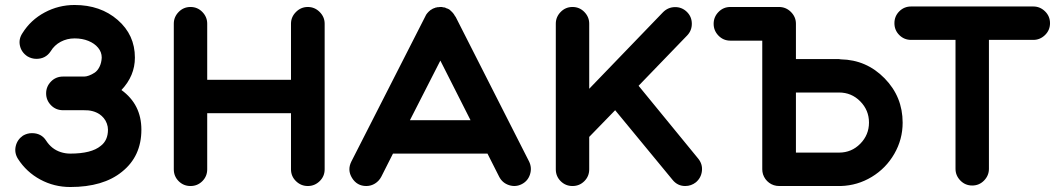

<svg xmlns="http://www.w3.org/2000/svg" viewBox="-20 -746 4247 770"><path d="M279 -592Q249 -592 223.5 -578.5Q198 -565 183 -540Q163 -510 126 -510Q107 -510 90 -520Q66 -536 60 -562.5Q54 -589 70 -613Q103 -666 159 -696Q215 -726 279 -726Q383 -726 452 -666Q521 -606 521 -515Q521 -442 467 -385Q547 -327 547 -226Q547 -119 469 -57Q394 4 262 4Q197 4 141.5 -26Q86 -56 52 -109Q37 -133 43 -159.5Q49 -186 72 -202Q89 -212 108 -212Q146 -212 165 -182Q176 -165 190.5 -153.5Q205 -142 223.5 -136Q242 -130 262 -130Q347 -130 384 -161Q413 -183 413 -226Q413 -238 408.5 -250.5Q404 -263 396 -272.5Q388 -282 379 -288Q353 -305 316 -304H233Q204 -304 184.5 -324Q165 -344 165 -371.5Q165 -399 184.5 -419Q204 -439 233 -439H310H318Q326 -439 337 -443Q348 -447 359.5 -454.5Q371 -462 379 -478Q387 -494 388 -515Q388 -537 373.5 -554.5Q359 -572 334.5 -582Q310 -592 279 -592Z M1282 -651V-67Q1282 -39 1262 -19.5Q1242 0 1214.5 0Q1187 0 1167 -19.5Q1147 -39 1147 -67V-292H811V-67Q811 -39 791.5 -19.5Q772 0 744 0Q716 0 696.5 -19.5Q677 -39 677 -67V-651Q677 -678 696.5 -698Q716 -718 744 -718Q772 -718 791.5 -698Q811 -678 811 -651V-426H1147V-651Q1147 -678 1167 -698Q1187 -718 1214.5 -718Q1242 -718 1262 -698Q1282 -678 1282 -651Z M2102 -98Q2114 -73 2105.5 -46.5Q2097 -20 2072.5 -7.5Q2048 5 2021.5 -3.5Q1995 -12 1982 -37L1935 -130H1556L1509 -37Q1500 -20 1484 -10Q1468 0 1449 0Q1412 0 1392 -32Q1372 -64 1389 -98L1686 -681Q1686 -682 1688 -685Q1688 -686 1689 -687Q1693 -693 1698 -698Q1698 -698 1700 -700Q1702 -702 1703.5 -703Q1705 -704 1707 -706Q1707 -706 1709 -707Q1716 -712 1723 -714Q1724 -714 1724 -714Q1725 -715 1725 -715Q1728 -716 1730 -716Q1731 -716 1734 -717Q1734 -717 1735 -717Q1736 -717 1737 -717Q1741 -718 1745 -718Q1746 -718 1746.5 -718Q1747 -718 1747 -718Q1750 -718 1753 -718Q1755 -717 1755 -717Q1759 -717 1762 -716Q1764 -716 1764 -716Q1767 -715 1770 -713Q1771 -713 1773 -712Q1776 -711 1776 -711Q1776 -711 1776.5 -710.5Q1777 -710 1778 -710Q1779 -709 1780 -709Q1783 -707 1786 -705V-704Q1799 -694 1806 -679Q1806 -680 1806 -680Q1806 -680 1806 -681ZM1624 -264H1867L1746 -503Z M2780 -110Q2798 -88 2795 -60.5Q2792 -33 2771 -15Q2752 0 2728 0Q2697 0 2677 -25L2447 -304L2343 -197V-67Q2343 -39 2323.5 -19.5Q2304 0 2276 0Q2248 0 2228.5 -19.5Q2209 -39 2209 -67V-651Q2209 -678 2228.5 -698Q2248 -718 2276 -718Q2304 -718 2323.5 -698Q2343 -678 2343 -651V-390L2639 -697Q2659 -717 2686.5 -717.5Q2714 -718 2734 -699Q2754 -680 2754.5 -652Q2755 -624 2736 -604L2541 -402Z M3352 -508Q3455 -506 3527.5 -432Q3600 -358 3600 -254Q3600 -187 3566.5 -129Q3533 -71 3476 -36.5Q3419 -2 3352 0Q3348 0 3345 0H3105Q3082 0 3064.5 -13Q3047 -26 3040 -47Q3037 -57 3037 -67V-583H2909Q2881 -583 2861.5 -603Q2842 -623 2842 -650.5Q2842 -678 2861.5 -698Q2881 -718 2909 -718H3104Q3132 -718 3152 -698Q3172 -678 3172 -651V-509H3345Q3349 -509 3352 -508ZM3345 -134Q3395 -134 3430 -169.5Q3465 -205 3465 -254.5Q3465 -304 3430 -339.5Q3395 -375 3345 -375H3172V-134Z M4124 -720Q4151 -720 4171 -700.5Q4191 -681 4191 -653Q4191 -625 4171 -605.5Q4151 -586 4124 -586H3946V-69Q3946 -42 3926.5 -22Q3907 -2 3879 -2Q3851 -2 3831.5 -22Q3812 -42 3812 -69V-586H3634Q3606 -586 3586.5 -605.5Q3567 -625 3567 -653Q3567 -681 3586.5 -700.5Q3606 -720 3634 -720Z"/></svg>

Font: Multiround Pro
Style: Regular
Weight: 400
Designer: Ivan Filipov, Sasha Pavljenko
Version: Version 1.005;Fontself Maker 3.5.4